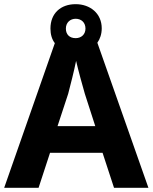

<svg xmlns="http://www.w3.org/2000/svg" viewBox="-20 -901 732 921"><path d="M527 0H692L447 -696C460 -714 468 -738 468 -765C468 -837 412 -881 343 -881C271 -881 222 -837 222 -764C222 -736 229 -712 243 -694L0 0H165L220 -168H472ZM343 -718C313 -718 296 -736 296 -764C296 -793 317 -811 343 -811C370 -811 390 -793 390 -764C390 -736 370 -718 343 -718ZM387 -451 437 -296H256L307 -451C317 -489 336 -563 345 -609C354 -569 378 -481 387 -451Z"/></svg>

Font: Noto Sans Lao UI
Style: Bold
Weight: 700
Designer: Monotype Design Team
Foundry: Monotype Imaging Inc.
Version: Version 2.000